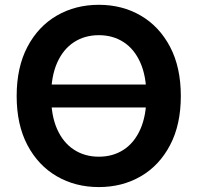

<svg xmlns="http://www.w3.org/2000/svg" viewBox="-20 -757 810 787"><path d="M626.5 -410.6V-316.4H150.9V-410.6ZM385.3 9.8Q289.1 9.8 212.9 -34.4Q136.7 -78.6 92.5 -162.1Q48.3 -245.6 48.3 -363.3Q48.3 -481.4 92.5 -565.2Q136.7 -648.9 212.9 -693.1Q289.1 -737.3 385.3 -737.3Q481 -737.3 556.9 -693.1Q632.8 -648.9 677 -565.2Q721.2 -481.4 721.2 -363.3Q721.2 -245.6 677 -161.9Q632.8 -78.1 556.9 -34.2Q481 9.8 385.3 9.8ZM385.3 -114.7Q442.9 -114.7 486.8 -143.3Q530.8 -171.9 555.4 -227.5Q580.1 -283.2 580.1 -363.3Q580.1 -444.3 555.4 -500Q530.8 -555.7 486.8 -584.2Q442.9 -612.8 385.3 -612.8Q327.1 -612.8 283 -584Q238.8 -555.2 214.1 -499.5Q189.5 -443.8 189.5 -363.3Q189.5 -283.2 214.1 -227.8Q238.8 -172.4 283 -143.6Q327.1 -114.7 385.3 -114.7Z"/></svg>

Font: Inter Cardless
Style: Bold
Weight: 700
Designer: Rasmus Andersson
Foundry: rsms
Version: Version 4.001;git-9221beed3